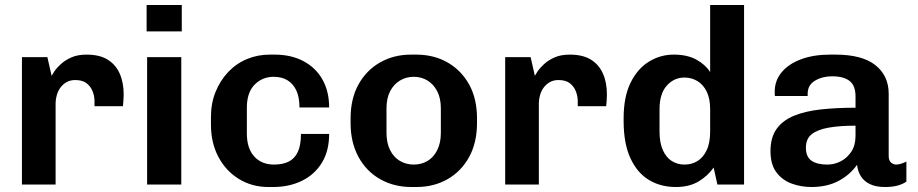

<svg xmlns="http://www.w3.org/2000/svg" viewBox="-20 -740 3680 770"><path d="M68 0V-511H170L187 -436Q189 -440 197.5 -453Q206 -466 223 -482Q240 -498 265.5 -509.5Q291 -521 327 -521Q379 -521 411.5 -501Q444 -481 460 -445Q476 -409 476 -361Q476 -350 475 -337Q474 -324 473 -314H359V-335Q359 -354 351.5 -373.5Q344 -393 327.5 -406Q311 -419 282 -419Q261 -419 246 -410Q231 -401 221.5 -387.5Q212 -374 207.5 -357.5Q203 -341 203 -327V0Z M570 0V-511H707V0ZM568 -614V-720H709V-614Z M1056 10Q991 10 938.5 -22Q886 -54 856 -110.5Q826 -167 826 -240V-271Q826 -326 844.5 -371.5Q863 -417 895 -451Q927 -485 970 -503Q1013 -521 1062 -521H1081Q1148 -521 1197.5 -494.5Q1247 -468 1273.5 -420.5Q1300 -373 1300 -309H1181Q1181 -350 1168.5 -377Q1156 -404 1133 -418Q1110 -432 1078 -432Q1032 -432 1001 -400.5Q970 -369 970 -308V-205Q970 -145 999.5 -112.5Q1029 -80 1079 -80Q1114 -80 1138 -92Q1162 -104 1174.5 -131Q1187 -158 1187 -203H1300Q1300 -135 1271 -87.5Q1242 -40 1191 -15Q1140 10 1075 10Z M1630 10Q1560 10 1504.5 -21.5Q1449 -53 1417.5 -111Q1386 -169 1386 -247V-265Q1386 -344 1417.5 -401Q1449 -458 1504 -489.5Q1559 -521 1629 -521H1649Q1720 -521 1775 -489.5Q1830 -458 1861.5 -401Q1893 -344 1893 -265V-247Q1893 -168 1861.5 -110.5Q1830 -53 1775 -21.5Q1720 10 1650 10ZM1639 -80Q1670 -80 1694.5 -94.5Q1719 -109 1733.5 -138Q1748 -167 1748 -207V-305Q1748 -346 1733.5 -374Q1719 -402 1694.5 -417Q1670 -432 1639 -432Q1609 -432 1584 -417Q1559 -402 1544.5 -374Q1530 -346 1530 -305V-207Q1530 -167 1544.5 -138Q1559 -109 1584 -94.5Q1609 -80 1639 -80Z M2006 0V-511H2108L2125 -436Q2127 -440 2135.5 -453Q2144 -466 2161 -482Q2178 -498 2203.5 -509.5Q2229 -521 2265 -521Q2317 -521 2349.5 -501Q2382 -481 2398 -445Q2414 -409 2414 -361Q2414 -350 2413 -337Q2412 -324 2411 -314H2297V-335Q2297 -354 2289.5 -373.5Q2282 -393 2265.5 -406Q2249 -419 2220 -419Q2199 -419 2184 -410Q2169 -401 2159.5 -387.5Q2150 -374 2145.5 -357.5Q2141 -341 2141 -327V0Z M2690 10Q2630 10 2583 -18Q2536 -46 2508.5 -105Q2481 -164 2481 -255V-266Q2481 -351 2508.5 -407.5Q2536 -464 2582 -492.5Q2628 -521 2682 -521Q2736 -521 2772.5 -501Q2809 -481 2828 -451V-720H2964V0H2857L2842 -68Q2818 -34 2781 -12Q2744 10 2690 10ZM2725 -80Q2754 -80 2777 -94Q2800 -108 2814 -137.5Q2828 -167 2828 -213V-302Q2828 -344 2814.5 -372Q2801 -400 2777.5 -414.5Q2754 -429 2725 -429Q2683 -429 2654 -396.5Q2625 -364 2625 -302V-213Q2625 -167 2638.5 -137.5Q2652 -108 2674.5 -94Q2697 -80 2725 -80Z M3234 10Q3193 10 3155.5 -3.5Q3118 -17 3094 -48.5Q3070 -80 3070 -134Q3070 -189 3094.5 -223Q3119 -257 3163.5 -275.5Q3208 -294 3270.5 -301Q3333 -308 3411 -308V-353Q3411 -397 3387 -415.5Q3363 -434 3317 -434Q3278 -434 3248.5 -416.5Q3219 -399 3219 -363V-355H3088Q3087 -358 3087 -363.5Q3087 -369 3087 -373Q3087 -417 3115 -450.5Q3143 -484 3193 -502.5Q3243 -521 3309 -521H3330Q3438 -521 3491 -478.5Q3544 -436 3544 -364V-115Q3544 -96 3553.5 -88Q3563 -80 3574 -80Q3583 -80 3594 -83.5Q3605 -87 3615 -92V-12Q3602 -2 3580.5 4Q3559 10 3529 10Q3493 10 3469 -1.5Q3445 -13 3432.5 -33Q3420 -53 3417 -79Q3389 -39 3343 -14.5Q3297 10 3234 10ZM3298 -80Q3326 -80 3351.5 -93Q3377 -106 3394 -131.5Q3411 -157 3411 -195V-236Q3347 -236 3302.5 -228Q3258 -220 3235 -201.5Q3212 -183 3212 -148Q3212 -111 3234.5 -95.5Q3257 -80 3298 -80Z"/></svg>

Font: Chivo Medium SemiBold
Style: Regular
Weight: 600
Version: Version 2.002